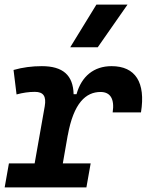

<svg xmlns="http://www.w3.org/2000/svg" viewBox="-32 -815 638 835"><path d="M-11.7 0H343.8L362.3 -104.5H241.2L262.7 -227.5V-226.1C288.1 -367.7 341.8 -415 405.3 -415C448.2 -415 466.8 -384.3 458 -326.2H581.1C602.1 -456.5 557.1 -527.3 453.1 -527.3C376 -527.3 322.3 -482.9 300.8 -405.3H288.1C286.1 -487.8 241.7 -527.3 149.9 -527.3C106.9 -527.3 66.4 -522 26.9 -510.7L40 -404.3C66.9 -411.6 93.3 -415.5 119.6 -415.5C157.2 -415.5 169.9 -396 162.6 -353L118.7 -104.5H6.8ZM273.4 -609.4H393.1L522.5 -794.9H387.2Z"/></svg>

Font: Cascadia Code SemiBold
Style: Italic
Weight: 600
Italic angle: -10°
Monospace: yes
Designer: Aaron Bell
Foundry: Saja Typeworks
Version: Version 2404.023